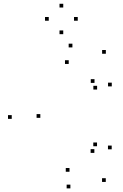

<svg xmlns="http://www.w3.org/2000/svg" viewBox="-20 -986 660 1027"><path d="M545.8 -12.8V-32.8H525.8V-12.8ZM577.5 -187.3V-207.3H557.5V-187.3ZM499 -203.8V-223.8H479V-203.8ZM484.7 -168.2V-188.2H464.7V-168.2ZM351.8 -67.3V-87.3H331.8V-67.3ZM195.7 -355.7V-375.7H175.7V-355.7ZM347.6 -643.9V-663.9H327.6V-643.9ZM485.5 -542.6V-562.6H465.5V-542.6ZM499.4 -507V-527H479.4V-507ZM577.9 -523.9V-543.9H557.9V-523.9ZM546.2 -698.5V-718.5H526.2V-698.5ZM367.3 -732.4V-752.4H347.3V-732.4ZM42.8 -350.2V-370.2H22.8V-350.2ZM356.5 21.6V1.6H336.5V21.6ZM395.9 -875.1V-895.1H375.9V-875.1ZM318.3 -945.8V-965.8H298.3V-945.8ZM240.8 -875.1V-895.1H220.8V-875.1ZM318.3 -803.2V-823.2H298.3V-803.2Z"/></svg>

Font: Monaspace Xenon Dots Var
Style: Regular
Weight: 400
Designer: Riley Cran and the Lettermatic Team
Version: Version 1.100 (Monaspace Xenon Dots)